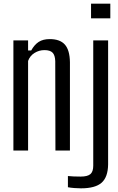

<svg xmlns="http://www.w3.org/2000/svg" viewBox="-20 -820 645 1046"><path d="M53 0V-600H133V-545H150Q167 -576 190.5 -591.5Q214 -607 251 -607Q307 -607 333.5 -577Q360 -547 361 -481V0H282L281 -487Q280 -519 266.5 -533Q253 -547 222 -547Q193 -547 168 -531.5Q143 -516 133 -488V0ZM476 -720V-800H581V-720ZM350 200V139Q378 142 419 142Q457 142 472.5 128.5Q488 115 488 83V-600H569V76Q568 145 533.5 175.5Q499 206 421 206Q406 206 385.5 204.5Q365 203 350 200Z"/></svg>

Font: Big Shoulders Text
Style: Regular
Weight: 400
Designer: Patric King
Foundry: XO Type Co
Version: Version 1.000; ttfautohint (v1.8.2)